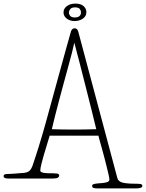

<svg xmlns="http://www.w3.org/2000/svg" viewBox="-70 -992 811 1067"><path d="M410 -925Q410 -912 404 -902.5Q398 -893 388.5 -887Q379 -881 367.5 -878Q356 -875 345 -875Q319 -875 301 -888.5Q283 -902 283 -923Q283 -944 301.5 -958Q320 -972 349 -972Q379 -972 394.5 -958Q410 -944 410 -925ZM347 -951Q328 -951 320.5 -941.5Q313 -932 313 -923Q313 -912 320.5 -903.5Q328 -895 345 -895Q380 -895 380 -924Q380 -933 373.5 -942Q367 -951 347 -951ZM582 -3Q587 17 612 23Q637 29 685 29Q699 29 710 30.5Q721 32 721 41Q721 55 686 55H473Q455 55 448.5 52Q442 49 442 41Q442 32 457 29.5Q472 27 490 26Q508 25 523 21Q538 17 538 5Q538 -1 534 -19Q530 -37 524 -61Q518 -85 511 -112.5Q504 -140 497 -164.5Q490 -189 484.5 -209Q479 -229 477 -238H206Q199 -214 190 -185Q181 -156 173 -128.5Q165 -101 159.5 -78.5Q154 -56 154 -45Q154 -38 161 -35Q168 -32 178.5 -30.5Q189 -29 201.5 -29Q214 -29 225 -29Q235 -29 247 -27.5Q259 -26 259 -15Q259 -10 252 -5Q245 0 225 0H-27Q-36 0 -43 -3Q-50 -6 -50 -14Q-50 -25 -30 -25Q-20 -25 -5.5 -26Q9 -27 22.5 -28Q36 -29 46.5 -30Q57 -31 61 -31Q83 -33 93 -42Q103 -51 110 -69Q125 -112 144.5 -174.5Q164 -237 184 -309Q204 -381 224.5 -456.5Q245 -532 264 -600.5Q283 -669 298.5 -725.5Q314 -782 324 -816Q326 -824 331.5 -829.5Q337 -835 345 -835Q350 -835 356 -831Q362 -827 365 -816ZM343 -755Q339 -735 330 -699.5Q321 -664 309 -621Q297 -578 284 -529.5Q271 -481 258.5 -434.5Q246 -388 235.5 -346Q225 -304 218 -274Q249 -273 279 -272.5Q309 -272 340 -272Q371 -272 402.5 -272.5Q434 -273 465 -274Q453 -323 438 -384Q423 -445 406.5 -509Q390 -573 374 -636.5Q358 -700 343 -755Z"/></svg>

Font: Life Savers
Style: Regular
Weight: 400
Designer: Pablo Impallari, Rodrigo Fuenzalida, Brenda Gallo
Foundry: Pablo Impallari, Rodrigo Fuenzalida, Brenda Gallo
Version: Version 3.001; ttfautohint (v0.95) -l 8 -r 50 -G 200 -x 14 -